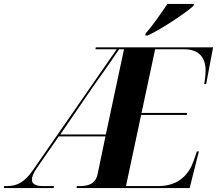

<svg xmlns="http://www.w3.org/2000/svg" viewBox="-76 -954 1101 974"><path d="M663 -785 661 -774H674C749 -810 872 -892 905 -924L908 -934H773C744 -891 699 -824 663 -785ZM-56 0H196L198 -10H141C105 -10 86 -21 86 -42C86 -58 92 -73 111 -102L222 -262H459L419 -70C408 -19 369 -10 327 -10H314L312 0H886L933 -186H923L907 -140C884 -72 833 -10 726 -10H563L640 -371H872L873 -381H642L711 -704H859C929 -704 967 -666 967 -596C967 -572 962 -537 960 -528H970L1005 -714H410L408 -704H516L89 -88C50 -33 15 -10 -42 -10H-55ZM230 -272 393 -510C442 -580 479 -630 528 -704H553L461 -272Z"/></svg>

Font: Noto Serif Display
Style: Bold Italic
Weight: 700
Italic angle: -12°
Designer: Monotype Design Team
Foundry: Monotype Imaging Inc.
Version: Version 2.009